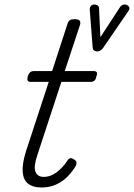

<svg xmlns="http://www.w3.org/2000/svg" viewBox="-20 -815 594 851"><path d="M164 16Q126 16 104.5 -1Q83 -18 80.5 -53.5Q78 -89 95 -144L196 -452H116Q105 -452 102.5 -458.5Q100 -465 103 -477Q107 -489 113.5 -494.5Q120 -500 130 -500H211L279 -709Q283 -721 289.5 -725.5Q296 -730 310 -730Q327 -730 332.5 -724Q338 -718 335 -706L267 -500H395Q406 -500 409 -494Q412 -488 407 -476Q405 -463 398.5 -457.5Q392 -452 382 -452H252L145 -126Q128 -75 137.5 -53Q147 -31 173 -31Q205 -31 232.5 -52.5Q260 -74 278 -102Q282 -110 289 -113Q296 -116 307 -109Q318 -103 319 -95.5Q320 -88 316 -80Q302 -56 280.5 -33.5Q259 -11 229.5 2.5Q200 16 164 16ZM533 -795Q544 -795 551 -786Q558 -777 547 -763L436 -601Q431 -595 425 -591Q419 -587 410 -587Q403 -587 397.5 -591Q392 -595 391 -601L378 -769Q377 -780 382 -787.5Q387 -795 398 -795Q406 -795 412.5 -791Q419 -787 419 -776L425 -650L511 -782Q516 -790 521.5 -792.5Q527 -795 533 -795Z"/></svg>

Font: Playwrite CO ExtraLight
Style: Regular
Weight: 250
Version: Version 1.002